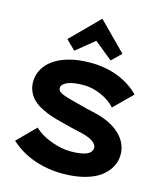

<svg xmlns="http://www.w3.org/2000/svg" viewBox="-160 -1266 1184 1392"><g transform="rotate(15 432.5 -569.5)"><path d="M814.9 -231.9Q814.9 -183.1 792 -140.1Q769 -97.2 724.6 -63.2Q680.2 -29.3 607.4 -9.8Q534.7 9.8 441.9 9.8Q327.1 9.8 225.8 -26.6Q124.5 -63 49.8 -131.8L183.1 -266.1Q231.4 -219.2 309.6 -190.2Q387.7 -161.1 459 -161.1Q617.2 -161.1 617.2 -231.9Q617.2 -239.3 612.8 -247.8Q608.4 -256.3 596.9 -267.8Q585.4 -279.3 560.1 -290.8Q534.7 -302.2 498 -311Q417 -328.6 348.1 -347.2Q299.8 -358.9 262.9 -371.1Q226.1 -383.3 187 -402.8Q147.9 -422.4 122.6 -445.8Q97.2 -469.2 81.1 -503.4Q64.9 -537.6 64.9 -579.1Q64.9 -630.4 89.8 -674.3Q114.7 -718.3 160.6 -750.5Q206.5 -782.7 276.4 -801.3Q346.2 -819.8 432.1 -819.8Q546.4 -819.8 640.1 -783.2Q733.9 -746.6 799.8 -679.2L665 -545.9Q627.9 -589.4 561 -619.6Q494.1 -649.9 429.2 -649.9Q347.7 -650.4 305.4 -631.6Q263.2 -612.8 263.2 -584Q263.2 -561.5 295.7 -546.6Q328.1 -531.7 421.9 -508.8Q500 -487.8 551.8 -477.1Q678.7 -447.8 746.8 -382.6Q814.9 -317.4 814.9 -231.9ZM433.1 -1148.9 638.2 -941.9 567.9 -873 431.2 -983.9 294.9 -873 225.1 -941.9 431.2 -1148.9Z"/></g></svg>

Font: Sinkin Sans 800 Black
Style: Regular
Weight: 900
Designer: Keith Bates
Foundry: K-Type
Version: Sinkin Sans (version 1.0)  by Keith Bates   •   © 2014   www